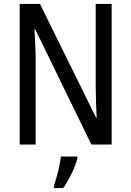

<svg xmlns="http://www.w3.org/2000/svg" viewBox="-20 -734 666 975"><path d="M547 0H444L159 -585H155Q157 -546 159 -505Q161 -464 161 -426V0H80V-714H183L468 -136H471Q469 -174 467.5 -216.5Q466 -259 466 -294V-714H547ZM373 71Q364 105 343.5 147.5Q323 190 301 221H254V210Q260 192 267.5 165Q275 138 281 109.5Q287 81 289 61H373Z"/></svg>

Font: Noto Sans Thai Cond
Style: Regular
Weight: 400
Width: 3
Designer: Monotype Design Team
Foundry: Monotype Imaging Inc.
Version: Version 2.002; ttfautohint (v1.8.4.7-5d5b)